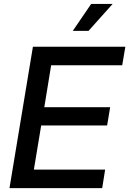

<svg xmlns="http://www.w3.org/2000/svg" viewBox="-20 -968 665 988"><path d="M28.8 0 149.4 -727.5H625L608.9 -632.3H243.2L208 -416.5H546.9L531.2 -322.3H191.9L154.3 -95.2H521L505.9 0ZM354.5 -809.1 449.2 -947.8H559.6L435.5 -809.1Z"/></svg>

Font: Inter 24pt Medium
Style: Italic
Weight: 500
Italic angle: -9.3988°
Designer: Rasmus Andersson
Foundry: rsms
Version: Version 4.001;git-66647c0bb